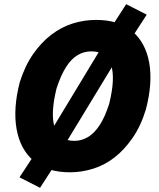

<svg xmlns="http://www.w3.org/2000/svg" viewBox="-20 -811 759 916"><path d="M314 11Q204 11 140 -44Q76 -99 59 -196Q42 -293 74 -418Q99 -497 138 -553Q177 -609 225 -645.5Q273 -682 327 -699Q381 -716 438 -716Q548 -716 611.5 -661.5Q675 -607 692 -511Q709 -415 676 -289Q652 -210 612.5 -153Q573 -96 526 -59.5Q479 -23 424 -6Q369 11 314 11ZM335 -139Q369 -139 399.5 -157Q430 -175 455.5 -214Q481 -253 501 -316Q531 -437 510 -501.5Q489 -566 415 -566Q381 -566 351 -548.5Q321 -531 296 -492.5Q271 -454 250 -390Q220 -269 240.5 -204Q261 -139 335 -139ZM171 85 73 35 155 -90 210 -164 472 -597 502 -667 582 -791 680 -741 599 -616 545 -542 282 -109 252 -40Z"/></svg>

Font: Nunito Sans 7pt Condensed Black
Style: Italic
Weight: 900
Width: 3
Italic angle: -9°
Designer: Vernon Adams
Foundry: Vernon Adams
Version: Version 3.101;gftools[0.9.27]